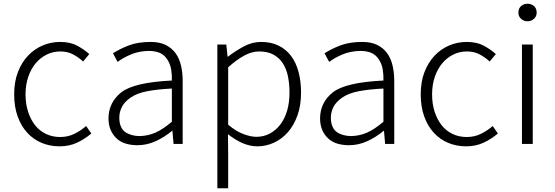

<svg xmlns="http://www.w3.org/2000/svg" viewBox="-20 -772 2977 1030"><path d="M300 13Q248 13 203.5 -5.5Q159 -24 126 -60Q93 -96 74.5 -148Q56 -200 56 -266Q56 -333 76 -385Q96 -437 130 -473Q164 -509 208.5 -528Q253 -547 303 -547Q357 -547 394 -527Q431 -507 459 -482L426 -442Q401 -465 371.5 -480.5Q342 -496 304 -496Q264 -496 230 -479Q196 -462 171 -432Q146 -402 131.5 -359.5Q117 -317 117 -266Q117 -215 130.5 -173Q144 -131 168 -100.5Q192 -70 226.5 -53.5Q261 -37 303 -37Q345 -37 380 -54.5Q415 -72 442 -96L470 -56Q435 -26 393 -6.5Q351 13 300 13Z M717 7Q685 7 656.5 -1Q628 -9 607 -28Q586 -47 574 -74Q562 -101 562 -138Q563 -223 630.5 -276.5Q698 -330 902 -340Q903 -368 898.5 -397.5Q894 -427 878.5 -451.5Q863 -476 840 -487Q817 -498 780 -499Q725 -498 682.5 -480Q640 -462 611 -440L586 -486Q601 -496 622.5 -507Q644 -518 670 -528Q696 -538 725.5 -542.5Q755 -547 788 -547Q836 -547 868.5 -531Q901 -515 921.5 -487Q942 -459 951 -420.5Q960 -382 960 -338V0H911L905 -70H903Q862 -36 815 -14.5Q768 7 717 7ZM729 -42Q774 -43 814 -60.5Q854 -78 902 -119V-297Q823 -293 769 -282.5Q715 -272 681.5 -249Q648 -226 634 -198.5Q620 -171 620 -140Q620 -113 628.5 -93.5Q637 -74 652 -63.5Q667 -53 687 -47.5Q707 -42 729 -42Z M1146 -533H1194L1201 -468H1203Q1242 -498 1287 -522.5Q1332 -547 1381 -547Q1434 -547 1474 -527.5Q1514 -508 1541 -472.5Q1568 -437 1581.5 -386.5Q1595 -336 1595 -275Q1595 -207 1576 -153.5Q1557 -100 1524.5 -63Q1492 -26 1449.5 -6.5Q1407 13 1360 13Q1322 13 1283 -3.5Q1244 -20 1203 -52L1204 46V238H1146ZM1355 -38Q1394 -38 1426.5 -55Q1459 -72 1483 -103Q1507 -134 1520 -177.5Q1533 -221 1533 -275Q1533 -323 1524.5 -363.5Q1516 -404 1496.5 -433.5Q1477 -463 1446 -479.5Q1415 -496 1370 -496Q1332 -496 1291.5 -474.5Q1251 -453 1204 -411V-103Q1247 -67 1286.5 -52.5Q1326 -38 1355 -38Z M1852 7Q1820 7 1791.5 -1Q1763 -9 1742 -28Q1721 -47 1709 -74Q1697 -101 1697 -138Q1698 -223 1765.5 -276.5Q1833 -330 2037 -340Q2038 -368 2033.5 -397.5Q2029 -427 2013.5 -451.5Q1998 -476 1975 -487Q1952 -498 1915 -499Q1860 -498 1817.5 -480Q1775 -462 1746 -440L1721 -486Q1736 -496 1757.5 -507Q1779 -518 1805 -528Q1831 -538 1860.5 -542.5Q1890 -547 1923 -547Q1971 -547 2003.5 -531Q2036 -515 2056.5 -487Q2077 -459 2086 -420.5Q2095 -382 2095 -338V0H2046L2040 -70H2038Q1997 -36 1950 -14.5Q1903 7 1852 7ZM1864 -42Q1909 -43 1949 -60.5Q1989 -78 2037 -119V-297Q1958 -293 1904 -282.5Q1850 -272 1816.5 -249Q1783 -226 1769 -198.5Q1755 -171 1755 -140Q1755 -113 1763.5 -93.5Q1772 -74 1787 -63.5Q1802 -53 1822 -47.5Q1842 -42 1864 -42Z M2481 13Q2429 13 2384.5 -5.5Q2340 -24 2307 -60Q2274 -96 2255.5 -148Q2237 -200 2237 -266Q2237 -333 2257 -385Q2277 -437 2311 -473Q2345 -509 2389.5 -528Q2434 -547 2484 -547Q2538 -547 2575 -527Q2612 -507 2640 -482L2607 -442Q2582 -465 2552.5 -480.5Q2523 -496 2485 -496Q2445 -496 2411 -479Q2377 -462 2352 -432Q2327 -402 2312.5 -359.5Q2298 -317 2298 -266Q2298 -215 2311.5 -173Q2325 -131 2349 -100.5Q2373 -70 2407.5 -53.5Q2442 -37 2484 -37Q2526 -37 2561 -54.5Q2596 -72 2623 -96L2651 -56Q2616 -26 2574 -6.5Q2532 13 2481 13Z M2780 -533H2838V0H2780ZM2810 -658Q2790 -658 2775.5 -671Q2761 -684 2761 -704Q2761 -727 2775.5 -739.5Q2790 -752 2810 -752Q2830 -752 2844.5 -739.5Q2859 -727 2859 -704Q2859 -684 2844.5 -671Q2830 -658 2810 -658Z"/></svg>

Font: SpoqaHanSansJP-Light
Style: Regular
Weight: 300
Designer: [Source Han Sans]
Ryoko NISHIZUKA  (kana & ideographs); Paul D. Hunt (Latin, Greek & Cyrillic); Wenlong ZHANG  (bopomofo
Foundry: Spoqa (http://bi.spoqa.com)
Version: Version 1.002.20150607